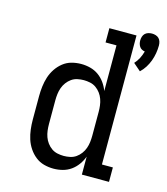

<svg xmlns="http://www.w3.org/2000/svg" viewBox="-114 -853 828 950"><g transform="rotate(15 300.0 -378.0)"><path d="M537 -568 499 -601Q512 -615 521 -632.5Q530 -650 535 -669Q527 -670 519.5 -674Q512 -678 507.5 -685Q503 -692 501 -700Q499 -708 499 -716Q499 -726 502 -735.5Q505 -745 511.5 -751.5Q518 -758 527.5 -761Q537 -764 547 -764Q557 -764 566.5 -761Q576 -758 582.5 -751.5Q589 -745 592 -735.5Q595 -726 595 -716Q595 -696 591.5 -675.5Q588 -655 581 -636Q574 -617 563 -599.5Q552 -582 537 -568ZM248 8Q223 8 199 1.5Q175 -5 155.5 -20.5Q136 -36 122 -57Q108 -78 100.5 -101.5Q93 -125 90 -150Q87 -175 87 -200V-321Q87 -345 90 -370Q93 -395 100.5 -418.5Q108 -442 122 -463Q136 -484 155.5 -499.5Q175 -515 199 -521.5Q223 -528 248 -528Q272 -528 295 -522Q318 -516 337 -502.5Q356 -489 370 -469.5Q384 -450 392 -428V-662H336V-735H475V-74H531V0H392V-92Q384 -70 370 -50.5Q356 -31 337 -17.5Q318 -4 295 2Q272 8 248 8ZM281 -66Q297 -66 313.5 -69.5Q330 -73 343.5 -82.5Q357 -92 367 -105.5Q377 -119 382.5 -134.5Q388 -150 390 -166.5Q392 -183 392 -200V-321Q392 -337 390 -353.5Q388 -370 382.5 -385.5Q377 -401 367 -414.5Q357 -428 343.5 -437.5Q330 -447 313.5 -450.5Q297 -454 281 -454Q265 -454 248.5 -450.5Q232 -447 218.5 -437.5Q205 -428 195 -414.5Q185 -401 179.5 -385.5Q174 -370 172 -353.5Q170 -337 170 -321V-200Q170 -183 172 -166.5Q174 -150 179.5 -134.5Q185 -119 195 -105.5Q205 -92 218.5 -82.5Q232 -73 248.5 -69.5Q265 -66 281 -66Z"/></g></svg>

Font: Iosevka Etoile
Style: Regular
Weight: 400
Designer: Belleve Invis
Foundry: Belleve Invis
Version: Version 33.2.4